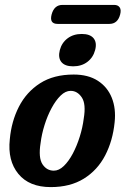

<svg xmlns="http://www.w3.org/2000/svg" viewBox="-20 -754 512 783"><path d="M280.5 -450Q340 -450 379.2 -424.5Q418.5 -399 436 -355Q453.5 -311 447.5 -255.5Q440 -180 408.8 -120Q377.5 -60 322 -25.5Q266.5 9 187 9Q99 9 54.8 -45Q10.5 -99 20 -186Q26.5 -259 57.2 -319Q88 -379 143.5 -414.5Q199 -450 280.5 -450ZM199.5 -58Q220.5 -58 240.2 -77Q260 -96 276.8 -127.5Q293.5 -159 305.2 -196.5Q317 -234 321.5 -270.5Q331.5 -330 313.5 -356.8Q295.5 -383.5 268 -383.5Q247 -383.5 227.2 -364.2Q207.5 -345 190.5 -313.5Q173.5 -282 161.8 -244.5Q150 -207 145.5 -170.5Q136 -110.5 153.2 -84.2Q170.5 -58 199.5 -58ZM278 -483.5Q244.5 -483.5 230.2 -501.2Q216 -519 224 -550Q232 -580 255.8 -597.8Q279.5 -615.5 313.5 -615.5Q347.5 -615.5 361.8 -597.8Q376 -580 368 -550Q360 -519.5 336.2 -501.5Q312.5 -483.5 278 -483.5ZM190.5 -695Q201 -734 235 -734H445.5Q461 -734 468 -724Q475 -714 470 -695Q460 -656.5 426 -656.5H215Q180.5 -656.5 190.5 -695Z"/></svg>

Font: Fraunces 144pt SuperSoft SemiBold
Style: Italic
Weight: 600
Italic angle: -16°
Version: Version 1.000;[b76b70a41]